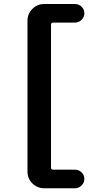

<svg xmlns="http://www.w3.org/2000/svg" viewBox="-20 -790 540 979"><path d="M251 -674.8Q240.2 -674.8 240.2 -664.1V64.5Q240.2 75.2 251 75.2H362.3Q381.8 75.2 396 88.9Q410.2 102.5 410.2 122.1Q410.2 141.6 396 155.8Q381.8 169.9 362.3 169.9H205.1Q169.9 169.9 145 145Q120.1 120.1 120.1 85V-684.6Q120.1 -719.7 145 -744.6Q169.9 -769.5 205.1 -769.5H362.3Q381.8 -769.5 396 -755.9Q410.2 -742.2 410.2 -721.7Q410.2 -703.1 396 -689Q381.8 -674.8 362.3 -674.8Z"/></svg>

Font: Rounded-X Mgen+ 2m bold
Style: Bold
Weight: 700
Designer: [Source Han Sans]
Ryoko NISHIZUKA  (kana & ideographs); Paul D. Hunt (Latin, Greek & Cyrillic); Wenlong ZHANG  (bopomofo
Version: Version 1.059.20150602